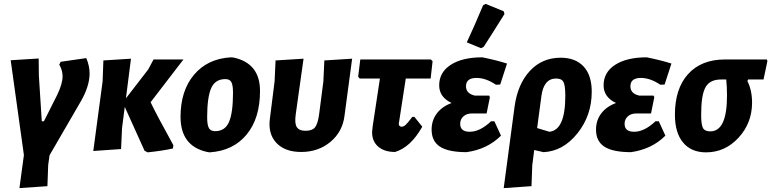

<svg xmlns="http://www.w3.org/2000/svg" viewBox="-20 -773 3969 988"><path d="M424 -474Q441 -434 441 -395Q441 -329 395 -250L235 26L228 76L224 185L80 195L103 25L35 -463L179 -472L180 -384L195 -149H206L275 -286Q302 -343 302 -380Q302 -412 285 -440L292 -455Z M460 4 508 -354 512 -462 654 -471 628 -267 743 -416 770 -467H924L755 -247Q782 -189 872 -26L870 -9Q816 3 740 11L724 3L622 -223L608 -114L603 -6Z M1168 -478 1181 -477Q1318 -448 1318 -305Q1318 -164 1249 -80.5Q1180 3 1059 11L1046 9Q909 -21 909 -172Q909 -306 978.5 -388.5Q1048 -471 1168 -478ZM1140 -366Q1087 -366 1066.5 -319Q1046 -272 1046 -169Q1046 -130 1055 -114Q1064 -98 1087 -98Q1138 -98 1158.5 -145.5Q1179 -193 1179 -296Q1179 -335 1170.5 -350.5Q1162 -366 1140 -366Z M1530 9Q1446 9 1402 -38Q1358 -85 1369 -164L1393 -354L1398 -462L1542 -471L1502 -186Q1495 -139 1507 -119.5Q1519 -100 1552 -100Q1586 -100 1600.5 -117Q1615 -134 1622 -184L1644 -354L1649 -462L1792 -471L1753 -179Q1743 -95 1680.5 -43Q1618 9 1530 9Z M2013 9Q1957 9 1925 -19.5Q1893 -48 1895 -97L1898 -125L1935 -369H1831L1823 -378L1834 -467H2197L2206 -458L2196 -369H2068L2034 -148L2032 -137Q2032 -121 2047 -121Q2057 -121 2068 -131Q2079 -141 2101 -171L2112 -172L2153 -121Q2093 -15 2013 9Z M2466 -746 2479 -753 2572 -715 2576 -701Q2513 -600 2469 -532L2455 -525L2382 -555Q2420 -636 2466 -746ZM2381 10Q2288 10 2244.5 -18Q2201 -46 2201 -106Q2201 -154 2228 -189.5Q2255 -225 2304 -243Q2240 -273 2240 -334Q2240 -401 2299.5 -439.5Q2359 -478 2462 -478Q2536 -463 2589 -446L2554 -338L2532 -337Q2480 -372 2432 -372Q2378 -372 2378 -329Q2378 -291 2424 -281H2497L2501 -273L2484 -189H2407Q2381 -189 2364.5 -174Q2348 -159 2348 -136Q2348 -95 2397 -95Q2450 -95 2507 -149H2524L2558 -75Q2488 -5 2381 10Z M2572 195 2628 -225Q2644 -341 2707 -408.5Q2770 -476 2865 -476Q2941 -476 2983 -431Q3025 -386 3025 -301Q3025 -179 2951.5 -87Q2878 5 2777 10L2729 -1L2719 77L2715 185ZM2766 -279 2744 -114 2807 -95Q2889 -103 2889 -280Q2889 -333 2879.5 -351Q2870 -369 2842 -369Q2778 -369 2766 -279Z M3227 10Q3134 10 3090.5 -18Q3047 -46 3047 -106Q3047 -154 3074 -189.5Q3101 -225 3150 -243Q3086 -273 3086 -334Q3086 -401 3145.5 -439.5Q3205 -478 3308 -478Q3382 -463 3435 -446L3400 -338L3378 -337Q3326 -372 3278 -372Q3224 -372 3224 -329Q3224 -291 3270 -281H3343L3347 -273L3330 -189H3253Q3227 -189 3210.5 -174Q3194 -159 3194 -136Q3194 -95 3243 -95Q3296 -95 3353 -149H3370L3404 -75Q3334 -5 3227 10Z M3613 11Q3537 11 3495 -39.5Q3453 -90 3453 -183Q3453 -317 3521 -392Q3589 -467 3711 -467H3926L3929 -459L3909 -364H3830L3826 -356Q3850 -308 3850 -245Q3850 -140 3780.5 -64.5Q3711 11 3613 11ZM3635 -97Q3721 -97 3721 -280Q3721 -328 3717 -364H3690Q3633 -364 3610.5 -324Q3588 -284 3588 -182Q3588 -131 3597.5 -114Q3607 -97 3635 -97Z"/></svg>

Font: Alegreya Sans SC ExtraBold
Style: Italic
Weight: 800
Italic angle: -7°
Designer: Juan Pablo del Peral
Foundry: Huerta Tipografica
Version: Version 2.007